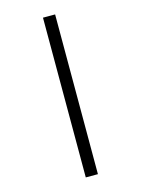

<svg xmlns="http://www.w3.org/2000/svg" viewBox="-144 -840 853 1161"><g transform="rotate(-15 282.0 -260.0)"><path d="M244 240V-760H320V240Z"/></g></svg>

Font: Noto Serif Armenian ExtraBold
Style: Regular
Weight: 800
Version: Version 2.007